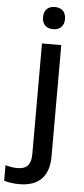

<svg xmlns="http://www.w3.org/2000/svg" viewBox="-122 -778 458 1052"><g transform="rotate(5 107.0 -252.0)"><path d="M76 -683C76 -640 103 -622 137 -622C169 -622 197 -640 197 -683C197 -727 169 -744 137 -744C103 -744 76 -727 76 -683ZM26 240C141 240 189 174 189 74V-539H83V69C83 135 52 153 10 153C-17 153 -36 149 -58 143V228C-38 235 -8 240 26 240Z"/></g></svg>

Font: Noto Sans Gujarati UI Medium
Style: Regular
Weight: 500
Designer: Jelle Bosma - Monotype Design Team, Universal Thirst
Foundry: Monotype Imaging Inc.
Version: Version 2.106